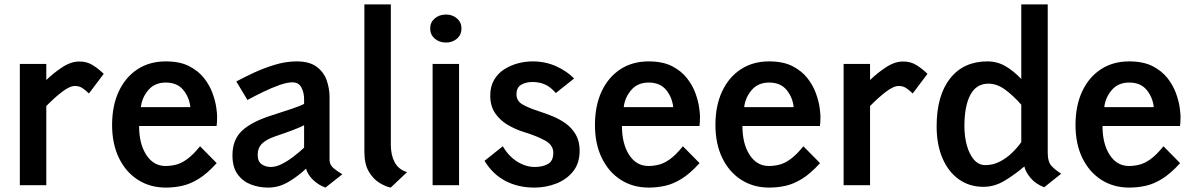

<svg xmlns="http://www.w3.org/2000/svg" viewBox="-20 -840 5410 871"><path d="M70 0V-550H190V-477Q223.5 -509.5 262.8 -535.2Q302 -561 340 -561Q374.5 -561 400.8 -544.5Q427 -528 450.5 -505L383.5 -416Q368 -431 353.8 -440.5Q339.5 -450 320 -450Q296 -450 260.5 -422.5Q225 -395 190 -359V0Z M732.5 11Q661 11 606 -24Q551 -59 519.8 -123Q488.5 -187 488.5 -273Q488.5 -360.5 518.8 -425.2Q549 -490 603.8 -525.8Q658.5 -561.5 732 -561.5Q796 -561.5 838.2 -539.8Q880.5 -518 906 -485.2Q931.5 -452.5 944.2 -417Q957 -381.5 961 -353Q965 -324.5 965 -312.5Q965 -295 964.2 -285Q963.5 -275 962.5 -268.5H611Q611 -187.5 643.8 -137.2Q676.5 -87 731 -87Q754 -87 777.8 -92.8Q801.5 -98.5 828.2 -117.5Q855 -136.5 887.5 -176.5L963 -100Q920 -52.5 881.5 -28.8Q843 -5 806.2 3Q769.5 11 732.5 11ZM619 -354H843.5Q839 -398 811.5 -431.8Q784 -465.5 732 -465.5Q682 -465.5 653 -431.5Q624 -397.5 619 -354Z M1197 11Q1155 11 1118 -3.2Q1081 -17.5 1057.8 -49.5Q1034.5 -81.5 1034.5 -135Q1034.5 -206.5 1078.2 -247.2Q1122 -288 1212 -316.5Q1264 -333 1302.5 -346Q1341 -359 1359.5 -368.5V-391Q1359.5 -420 1347.2 -443.2Q1335 -466.5 1306 -466.5Q1282.5 -466.5 1247.2 -454Q1212 -441.5 1173.8 -423Q1135.5 -404.5 1102.5 -386.5L1052 -470.5Q1085.5 -488.5 1131 -509.8Q1176.5 -531 1226.8 -546.2Q1277 -561.5 1325.5 -561.5Q1383.5 -561.5 1416 -537.5Q1448.5 -513.5 1461.8 -476.2Q1475 -439 1475 -399.5V-115Q1475 -92 1493.5 -76.8Q1512 -61.5 1533 -49.5L1456.5 11Q1425.5 0 1400.5 -23.8Q1375.5 -47.5 1368.5 -75Q1332.5 -41 1288.8 -15Q1245 11 1197 11ZM1209 -82.5Q1231 -82.5 1257.5 -95.5Q1284 -108.5 1310.5 -128.8Q1337 -149 1359.5 -170V-272Q1345.5 -264 1311 -250.8Q1276.5 -237.5 1228.5 -221.5Q1188 -207.5 1168.5 -188.2Q1149 -169 1149 -137.5Q1149 -107.5 1166.8 -95Q1184.5 -82.5 1209 -82.5Z M1752.5 11Q1728 6 1700.2 -11.2Q1672.5 -28.5 1652.8 -62.2Q1633 -96 1633 -151V-820H1753V-183Q1753 -136.5 1770.5 -103.8Q1788 -71 1826.5 -59Z M2003.5 -647Q1972.5 -647 1952 -665Q1931.5 -683 1931.5 -711Q1931.5 -738.5 1952 -756.2Q1972.5 -774 2003.5 -774Q2033 -774 2053.2 -756.2Q2073.5 -738.5 2073.5 -711Q2073.5 -682.5 2053.2 -664.8Q2033 -647 2003.5 -647ZM1942.5 0V-550H2062.5V0Z M2404.5 11Q2330 11 2272.2 -19.5Q2214.5 -50 2178 -110.5L2261 -176.5Q2287 -131.5 2326 -107Q2365 -82.5 2407 -82.5Q2441 -82.5 2465.5 -96Q2490 -109.5 2490 -146.5Q2490 -182 2452.8 -202.5Q2415.5 -223 2358.5 -240.5Q2319 -252.5 2283.8 -273.2Q2248.5 -294 2226.2 -326.5Q2204 -359 2204 -406Q2204 -448 2221.5 -477.8Q2239 -507.5 2267.8 -525.8Q2296.5 -544 2330 -552.8Q2363.5 -561.5 2395.5 -561.5Q2454 -561.5 2502.8 -539.5Q2551.5 -517.5 2584.5 -484L2501.5 -418Q2478 -445 2453 -456.5Q2428 -468 2395.5 -468Q2365.5 -468 2344.2 -455.5Q2323 -443 2323 -412Q2323 -382 2350.2 -366.2Q2377.5 -350.5 2425.5 -335Q2455.5 -325.5 2487.8 -312.2Q2520 -299 2547.5 -279Q2575 -259 2592.2 -229Q2609.5 -199 2609.5 -156Q2609.5 -99 2579.5 -62Q2549.5 -25 2502.5 -7Q2455.5 11 2404.5 11Z M2923 11Q2851.5 11 2796.5 -24Q2741.5 -59 2710.2 -123Q2679 -187 2679 -273Q2679 -360.5 2709.2 -425.2Q2739.5 -490 2794.2 -525.8Q2849 -561.5 2922.5 -561.5Q2986.5 -561.5 3028.8 -539.8Q3071 -518 3096.5 -485.2Q3122 -452.5 3134.8 -417Q3147.5 -381.5 3151.5 -353Q3155.5 -324.5 3155.5 -312.5Q3155.5 -295 3154.8 -285Q3154 -275 3153 -268.5H2801.5Q2801.5 -187.5 2834.2 -137.2Q2867 -87 2921.5 -87Q2944.5 -87 2968.2 -92.8Q2992 -98.5 3018.8 -117.5Q3045.5 -136.5 3078 -176.5L3153.5 -100Q3110.5 -52.5 3072 -28.8Q3033.5 -5 2996.8 3Q2960 11 2923 11ZM2809.5 -354H3034Q3029.5 -398 3002 -431.8Q2974.5 -465.5 2922.5 -465.5Q2872.5 -465.5 2843.5 -431.5Q2814.5 -397.5 2809.5 -354Z M3469.5 11Q3398 11 3343 -24Q3288 -59 3256.8 -123Q3225.5 -187 3225.5 -273Q3225.5 -360.5 3255.8 -425.2Q3286 -490 3340.8 -525.8Q3395.5 -561.5 3469 -561.5Q3533 -561.5 3575.2 -539.8Q3617.5 -518 3643 -485.2Q3668.5 -452.5 3681.2 -417Q3694 -381.5 3698 -353Q3702 -324.5 3702 -312.5Q3702 -295 3701.2 -285Q3700.5 -275 3699.5 -268.5H3348Q3348 -187.5 3380.8 -137.2Q3413.5 -87 3468 -87Q3491 -87 3514.8 -92.8Q3538.5 -98.5 3565.2 -117.5Q3592 -136.5 3624.5 -176.5L3700 -100Q3657 -52.5 3618.5 -28.8Q3580 -5 3543.2 3Q3506.5 11 3469.5 11ZM3356 -354H3580.5Q3576 -398 3548.5 -431.8Q3521 -465.5 3469 -465.5Q3419 -465.5 3390 -431.5Q3361 -397.5 3356 -354Z M3807 0V-550H3927V-477Q3960.5 -509.5 3999.8 -535.2Q4039 -561 4077 -561Q4111.5 -561 4137.8 -544.5Q4164 -528 4187.5 -505L4120.5 -416Q4105 -431 4090.8 -440.5Q4076.5 -450 4057 -450Q4033 -450 3997.5 -422.5Q3962 -395 3927 -359V0Z M4717 9.5Q4678.5 -5 4655.2 -32.8Q4632 -60.5 4627 -85Q4585.5 -49.5 4538.8 -21Q4492 7.5 4441.5 7.5Q4377.5 7.5 4329.8 -26.5Q4282 -60.5 4255.5 -122.2Q4229 -184 4229 -267Q4229 -406.5 4290 -484Q4351 -561.5 4459.5 -561.5Q4504.5 -561.5 4542.2 -539.2Q4580 -517 4613 -481.5V-820H4733V-147.5Q4733 -105 4750.8 -86.5Q4768.5 -68 4794 -52ZM4450 -91Q4485 -91 4515.5 -106.8Q4546 -122.5 4570.8 -146.5Q4595.5 -170.5 4613 -195V-365Q4576 -407 4539.2 -433.8Q4502.5 -460.5 4463.5 -460.5Q4409 -460.5 4382 -409.8Q4355 -359 4355 -267Q4355 -221 4366 -180.8Q4377 -140.5 4398.2 -115.8Q4419.5 -91 4450 -91Z M5103 11Q5031.5 11 4976.5 -24Q4921.5 -59 4890.2 -123Q4859 -187 4859 -273Q4859 -360.5 4889.2 -425.2Q4919.5 -490 4974.2 -525.8Q5029 -561.5 5102.5 -561.5Q5166.5 -561.5 5208.8 -539.8Q5251 -518 5276.5 -485.2Q5302 -452.5 5314.8 -417Q5327.5 -381.5 5331.5 -353Q5335.5 -324.5 5335.5 -312.5Q5335.5 -295 5334.8 -285Q5334 -275 5333 -268.5H4981.5Q4981.5 -187.5 5014.2 -137.2Q5047 -87 5101.5 -87Q5124.5 -87 5148.2 -92.8Q5172 -98.5 5198.8 -117.5Q5225.5 -136.5 5258 -176.5L5333.5 -100Q5290.5 -52.5 5252 -28.8Q5213.5 -5 5176.8 3Q5140 11 5103 11ZM4989.5 -354H5214Q5209.5 -398 5182 -431.8Q5154.5 -465.5 5102.5 -465.5Q5052.5 -465.5 5023.5 -431.5Q4994.5 -397.5 4989.5 -354Z"/></svg>

Font: Junction SemiBold
Style: Regular
Weight: 600
Designer: Caroline Hadilaksono
Foundry: Caroline Hadilaksono, Tyler Finck, The League of Moveable Type
Version: Version 2.000; ttfautohint (v1.8.3)